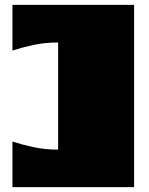

<svg xmlns="http://www.w3.org/2000/svg" viewBox="-20 -770 612 790"><path d="M31.2 0V-187.5Q70.3 -174.8 117.7 -164.6Q165 -154.3 219.2 -154.3V-595.2Q165 -595.2 117.7 -585Q70.3 -574.7 31.2 -562V-750H531.7V0Z"/></svg>

Font: Holtwood One SC
Style: Regular
Weight: 400
Designer: Vernon Adams
Foundry: Vernon Adams
Version: Version 1.100; ttfautohint (v1.8.4.7-5d5b)